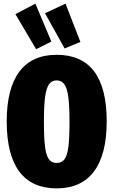

<svg xmlns="http://www.w3.org/2000/svg" viewBox="-20 -1018 625 1058"><path d="M568 -349Q568 -167 498 -73.5Q428 20 292 20Q156 20 86.5 -72.5Q17 -165 17 -349Q17 -530 86.5 -623Q156 -716 292 -716Q568 -716 568 -349ZM222 -349Q222 -259 228 -210.5Q234 -162 249 -141Q264 -120 292 -120Q321 -120 336 -141Q351 -162 357 -210Q363 -258 363 -349Q363 -435 356.5 -483.5Q350 -532 334.5 -553.5Q319 -575 292 -575Q265 -575 250 -553.5Q235 -532 228.5 -484Q222 -436 222 -349ZM175 -998 263 -789 179 -747 65 -940ZM341 -998 423 -787 336 -751 228 -945Z"/></svg>

Font: Fira Sans Extra Condensed Black
Style: Regular
Weight: 900
Width: 1
Designer: Carrois Corporate & Edenspiekermann AG
Foundry: Carrois Corporate GbR & Edenspiekermann AG
Version: Version 4.203